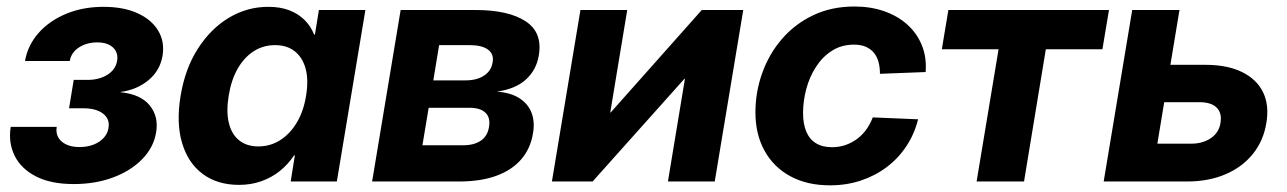

<svg xmlns="http://www.w3.org/2000/svg" viewBox="-20 -553 3922 585"><path d="M204.6 7.8Q134.8 7.8 89.4 -15.6Q43.9 -39.1 24.4 -78.9Q4.9 -118.7 12.7 -166.5H152.8Q148.4 -138.7 168 -121.8Q187.5 -105 222.2 -105Q246.1 -105 264.9 -112.3Q283.7 -119.6 295.9 -132.8Q308.1 -146 310.5 -163.1Q315.4 -189.9 294.4 -206.5Q273.4 -223.1 232.9 -223.1H190.4L204.6 -309.6H247.1Q282.7 -309.6 307.6 -325.4Q332.5 -341.3 336.9 -368.2Q340.8 -393.1 324.2 -408.4Q307.6 -423.8 276.4 -423.8Q244.6 -423.8 220.9 -408.7Q197.3 -393.6 192.4 -367.2H56.2Q64.5 -415 97.4 -452.4Q130.4 -489.7 181.6 -511Q232.9 -532.2 295.4 -532.2Q356 -532.2 398.7 -512.9Q441.4 -493.7 461.9 -459.7Q482.4 -425.8 475.1 -382.3Q467.3 -337.4 431.9 -308.3Q396.5 -279.3 347.7 -272.9V-272Q409.2 -265.6 436.5 -231.4Q463.9 -197.3 455.6 -149.4Q448.2 -104 413.6 -68.4Q378.9 -32.7 325 -12.5Q271 7.8 204.6 7.8Z M708.5 10.3Q642.1 10.3 597.4 -23.2Q552.7 -56.6 534.7 -117.7Q516.6 -178.7 530.3 -261.2Q543.9 -343.8 582.8 -404.5Q621.6 -465.3 677.2 -498.8Q732.9 -532.2 797.4 -532.2Q834 -532.2 861.3 -521.7Q888.7 -511.2 907.7 -492.4Q926.8 -473.6 937 -447.8H939.5L951.7 -522.5H1093.3L1006.3 0H865.7L878.4 -79.6H876Q857.4 -51.8 832.3 -31.7Q807.1 -11.7 775.9 -0.7Q744.6 10.3 708.5 10.3ZM767.1 -106.9Q803.7 -106.9 833.7 -126Q863.8 -145 884.5 -179.9Q905.3 -214.8 912.6 -261.7Q920.4 -308.6 911.4 -343Q902.3 -377.4 878.4 -396.5Q854.5 -415.5 817.9 -415.5Q782.2 -415.5 753.2 -397Q724.1 -378.4 704.3 -344Q684.6 -309.6 676.8 -261.7Q668.9 -213.4 677.2 -178.7Q685.5 -144 708.5 -125.5Q731.4 -106.9 767.1 -106.9Z M1113.8 0 1200.7 -522.5H1428.7Q1528.8 -522.5 1581.3 -488.3Q1633.8 -454.1 1621.6 -383.8Q1614.3 -339.8 1582.5 -310.8Q1550.8 -281.7 1493.7 -273.9Q1537.1 -270.5 1563.5 -253.2Q1589.8 -235.8 1599.9 -208.5Q1609.9 -181.2 1604 -147Q1596.7 -101.1 1568.6 -68.1Q1540.5 -35.2 1492.9 -17.6Q1445.3 0 1377.9 0ZM1267.1 -110.4H1391.6Q1424.3 -110.4 1444.8 -124.3Q1465.3 -138.2 1469.7 -165Q1475.1 -193.8 1459.5 -209.2Q1443.8 -224.6 1410.6 -224.6H1286.1ZM1300.3 -308.1H1397.9Q1433.1 -308.1 1455.1 -322.8Q1477.1 -337.4 1481 -363.3Q1485.4 -388.2 1466.8 -401.9Q1448.2 -415.5 1411.1 -415.5H1317.9Z M2157.7 0H2015.1L2066.9 -313H2065.4L1785.6 0H1661.6L1748.5 -522.5H1891.1L1839.4 -210.4H1840.8L2118.2 -522.5H2244.6Z M2508.8 11.7Q2439 11.7 2387.9 -16.1Q2336.9 -43.9 2309.3 -94Q2281.7 -144 2281.7 -210.4Q2281.7 -272.9 2302.5 -330.8Q2323.2 -388.7 2362.5 -434.3Q2401.9 -480 2457.8 -506.6Q2513.7 -533.2 2583.5 -533.2Q2632.8 -533.2 2674.1 -518.8Q2715.3 -504.4 2744.6 -478Q2773.9 -451.7 2788.8 -415Q2803.7 -378.4 2800.3 -333.5L2661.1 -328.1Q2661.1 -347.2 2657 -363.3Q2652.8 -379.4 2643.3 -391.4Q2633.8 -403.3 2618.7 -410.2Q2603.5 -417 2582 -417Q2543.9 -417 2514.9 -398.4Q2485.8 -379.9 2466.1 -349.1Q2446.3 -318.4 2436.5 -281.5Q2426.8 -244.6 2426.8 -208.5Q2426.8 -176.3 2436.3 -152.8Q2445.8 -129.4 2465.6 -116.9Q2485.4 -104.5 2514.6 -104.5Q2537.1 -104.5 2556.6 -111.3Q2576.2 -118.2 2592.3 -130.4Q2608.4 -142.6 2620.1 -159.2Q2631.8 -175.8 2639.2 -195.3L2777.3 -189.5Q2766.1 -144.5 2741.7 -107.7Q2717.3 -70.8 2682.1 -44.2Q2647 -17.6 2603 -2.9Q2559.1 11.7 2508.8 11.7Z M2955.6 0 3022.5 -402.8H2849.6L2869.6 -522.5H3358.9L3338.9 -402.8H3166.5L3100.1 0Z M3496.1 -355.5H3652.8Q3719.2 -355.5 3763.9 -333.7Q3808.6 -312 3828.1 -272.5Q3847.7 -232.9 3838.4 -178.2Q3829.6 -124 3797.4 -84Q3765.1 -43.9 3713.9 -22Q3662.6 0 3596.2 0H3342.8L3429.7 -522.5H3573.7L3506.3 -115.2H3608.4Q3645 -115.2 3669.7 -132.3Q3694.3 -149.4 3698.7 -178.7Q3703.6 -208.5 3687 -225.1Q3670.4 -241.7 3633.8 -241.7H3477.1Z"/></svg>

Font: Inter 28pt
Style: Bold Italic
Weight: 700
Italic angle: -9.3988°
Designer: Rasmus Andersson
Foundry: rsms
Version: Version 4.001;git-66647c0bb